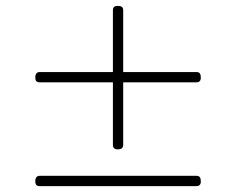

<svg xmlns="http://www.w3.org/2000/svg" viewBox="-20 -738 803 653"><path d="M380 -230Q372 -230 368 -234Q364 -238 364 -245V-703Q364 -711 368 -714.5Q372 -718 380 -718Q390 -718 394.5 -714.5Q399 -711 399 -703V-245Q399 -238 394.5 -234Q390 -230 380 -230ZM115 -105Q107 -105 103.5 -109Q100 -113 100 -121Q100 -140 115 -140H648Q656 -140 659.5 -135.5Q663 -131 663 -121Q663 -105 648 -105ZM115 -458Q107 -458 103.5 -462Q100 -466 100 -474Q100 -493 115 -493H648Q656 -493 659.5 -488.5Q663 -484 663 -474Q663 -458 648 -458Z"/></svg>

Font: Playwrite FR Moderne Thin
Style: Regular
Weight: 250
Version: Version 1.002